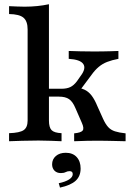

<svg xmlns="http://www.w3.org/2000/svg" viewBox="-20 -651 606 885"><path d="M21.8 0V-37.1Q71 -38.7 89.1 -51.2Q107.3 -63.7 107.3 -95.2V-515.3Q107.3 -553.2 88.3 -569.4Q69.4 -585.5 21.8 -586.3V-622.6Q41.9 -621.8 59.3 -621Q76.6 -620.2 93.5 -620.2Q153.2 -620.2 205.6 -631.5V-95.2Q205.6 -63.7 217.7 -51.2Q229.8 -38.7 263.7 -37.1V0Q244.4 -0.8 214.9 -2Q185.5 -3.2 157.3 -3.2Q120.2 -3.2 81 -2Q41.9 -0.8 21.8 0ZM321.8 0V-36.3Q354 -39.5 361.3 -49.6Q368.5 -59.7 357.3 -84.7L327.4 -153.2Q315.3 -182.3 298.4 -194Q281.5 -205.6 251.6 -205.6H190.3V-241.9H262.9Q287.9 -241.9 304 -249.6Q320.2 -257.3 334.7 -276.6L351.6 -300.8Q364.5 -317.7 367.7 -331.5Q371 -345.2 364.1 -355.6Q357.3 -366.1 340.3 -372.2Q323.4 -378.2 296.8 -379.8V-416.1Q320.2 -415.3 350 -414.5Q379.8 -413.7 414.5 -413.7Q436.3 -413.7 455.2 -414.1Q474.2 -414.5 491.1 -414.9Q508.1 -415.3 525.8 -416.1V-379.8Q496 -374.2 474.2 -365.7Q452.4 -357.3 435.1 -342.7Q417.7 -328.2 401.6 -305.6L342.7 -226.6L323.4 -248.4Q351.6 -246 369.8 -237.5Q387.9 -229 402 -210.9Q416.1 -192.7 429 -161.3L454.8 -104Q466.1 -79 478.6 -65.3Q491.1 -51.6 510.1 -45.6Q529 -39.5 558.9 -36.3V0Q529.8 -0.8 508.5 -1.2Q487.1 -1.6 470.2 -2Q453.2 -2.4 435.5 -2.4Q408.9 -2.4 383.9 -2Q358.9 -1.6 321.8 0ZM256.5 213.7 250.8 193.5Q281.5 187.1 298.4 176.2Q315.3 165.3 315.3 151.6Q315.3 137.9 300.8 137.9Q291.1 137.9 282.7 142.3Q274.2 146.8 260.5 146.8Q241.9 146.8 231 135.5Q220.2 124.2 220.2 106.5Q220.2 83.1 237.5 68.1Q254.8 53.2 283.1 53.2Q315.3 53.2 333.5 73Q351.6 92.7 351.6 125.8Q351.6 161.3 328.6 182.3Q305.6 203.2 256.5 213.7Z"/></svg>

Font: Playfair 9pt SemiBold
Style: Regular
Weight: 600
Designer: Claus Eggers Sørensen
Foundry: Claus Eggers Sørensen
Version: Version 2.001;gftools[0.9.30]